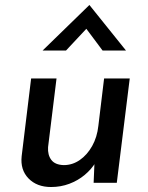

<svg xmlns="http://www.w3.org/2000/svg" viewBox="-20 -734 594 771"><path d="M185 17Q128 17 94.5 -17.5Q61 -52 67 -107L105 -419H207L173 -143Q171 -112 186 -92Q201 -72 236 -71Q271 -71 300.5 -91.5Q330 -112 350 -147.5Q370 -183 375 -229L398 -419H501L449 0H356L360 -96L364 -82Q347 -54 320 -31.5Q293 -9 258.5 4Q224 17 185 17ZM392 -531 318 -630 345 -638 245 -531H151L339 -714L486 -531Z"/></svg>

Font: Josefin Sans Medium
Style: Italic
Weight: 500
Italic angle: -7°
Designer: Santiago Orozco
Foundry: Typemade
Version: Version 2.000